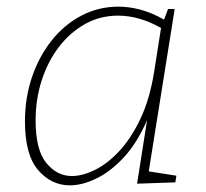

<svg xmlns="http://www.w3.org/2000/svg" viewBox="-20 -550 620 577"><path d="M190 7Q134 7 94.5 -39Q55 -85 55 -185Q55 -256 76 -318Q97 -380 135 -428Q173 -476 224.5 -503Q276 -530 336 -530Q368 -530 402 -521Q436 -512 473 -491L485 -523H505L427 -35L510 -22L507 -2L392 2L422 -189Q392 -120 352 -77Q312 -34 269.5 -13.5Q227 7 190 7ZM196 -21Q228 -21 265.5 -39.5Q303 -58 338.5 -96Q374 -134 402 -193Q430 -252 443 -333L464 -466Q430 -485 398 -494Q366 -503 335 -503Q281 -503 236 -478Q191 -453 157.5 -409.5Q124 -366 105.5 -309Q87 -252 87 -188Q87 -100 119 -60.5Q151 -21 196 -21Z"/></svg>

Font: Bitter ExtraLight
Style: Italic
Weight: 200
Italic angle: -9°
Designer: Sol Matas, and Bitter project Authors
Foundry: Sol Matas
Version: Version 2.001